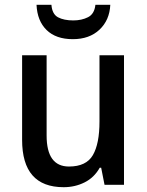

<svg xmlns="http://www.w3.org/2000/svg" viewBox="-20 -769 611 799"><path d="M496 -539V0H415L401 -71H395Q372 -30 332 -10Q292 10 245 10Q72 10 72 -187V-539H174V-205Q174 -76 267 -76Q339 -76 366.5 -123.5Q394 -171 394 -263V-539ZM439 -749Q436 -685 394 -645.5Q352 -606 283 -606Q213 -606 174 -644Q135 -682 132 -749H194Q197 -710 221.5 -697Q246 -684 285 -684Q320 -684 346.5 -697.5Q373 -711 377 -749Z"/></svg>

Font: Noto Sans Malayalam SemiCondensed Medium
Style: Regular
Weight: 500
Width: 4
Designer: Jelle Bosma - Monotype Design Team
Foundry: Monotype Imaging Inc.
Version: Version 2.104; ttfautohint (v1.8.4.7-5d5b)